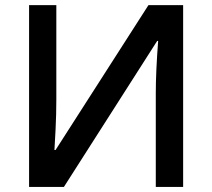

<svg xmlns="http://www.w3.org/2000/svg" viewBox="-20 -734 832 754"><path d="M94.2 -713.9H201.2V-342.8Q201.2 -284.7 198.2 -225.3Q195.3 -166 193.8 -145H198.2L563 -713.9H699.2V0H591.8V-368.2Q591.8 -452.6 601.1 -573.2H597.2L231 0H94.2Z"/></svg>

Font: Open Sans Semibold
Style: Regular
Weight: 600
Foundry: Ascender Corporation
Version: Version 1.10; ttfautohint (v1.5.65-e2d9)